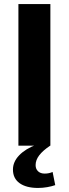

<svg xmlns="http://www.w3.org/2000/svg" viewBox="-20 -720 340 949"><path d="M229 -700V0H71V-700ZM168 209Q110 209 77 185.5Q44 162 44 118Q44 80 74.5 48Q105 16 160 -5L228 0Q192 24 174 47.5Q156 71 156 96Q156 115 168 126.5Q180 138 201 138Q222 138 240 130L253 195Q236 201 213.5 205Q191 209 168 209Z"/></svg>

Font: Pathway Extreme 28pt
Style: Bold
Weight: 700
Designer: Eduardo Rodriguez Tunni
Foundry: Eduardo Rodriguez Tunni
Version: Version 1.001;gftools[0.9.26]